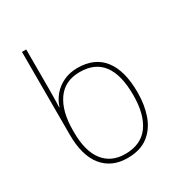

<svg xmlns="http://www.w3.org/2000/svg" viewBox="-180 -886 959 1021"><g transform="rotate(-30 300.0 -375.0)"><path d="M308 10Q212 10 157.5 -56.5Q103 -123 103 -252V-760H129V-525Q129 -501 128.5 -466Q128 -431 127 -406H129Q140 -442 165.5 -472.5Q191 -503 229.5 -521Q268 -539 315 -539Q420 -539 474 -469.5Q528 -400 528 -266Q528 -190 506 -127.5Q484 -65 435.5 -27.5Q387 10 308 10ZM308 -15Q405 -15 453 -80.5Q501 -146 501 -266Q501 -514 315 -514Q223 -514 176 -447Q129 -380 129 -263V-253Q129 -135 176 -75Q223 -15 308 -15Z"/></g></svg>

Font: Noto Sans Mono Thin
Style: Regular
Weight: 100
Designer: Monotype Design Team
Foundry: Monotype Imaging Inc.
Version: Version 2.014